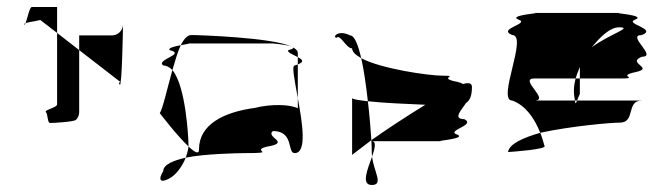

<svg xmlns="http://www.w3.org/2000/svg" viewBox="-20 -732 1895 548"><path d="M49 -662C50 -661 52 -663 53 -666C50 -665 48 -663 49 -662ZM53 -666C58 -678 64 -712 71 -712H143V-638L95 -675C80 -671 61 -669 53 -666ZM111 -412C117 -406 115 -381 123 -381C132 -381 190 -384 197 -390C203 -396 206 -404 206 -412V-589L143 -638V-434C143 -425 105 -418 111 -412ZM206 -589V-631H300C316 -631 330 -644 331 -661C331 -647 328 -484 322 -490C315 -497 329 -500 321 -500ZM331 -662C331 -662 331 -661 331 -661C331 -661 331 -662 331 -662Z M436 -409C436 -409 485 -345 518 -314V-318C518 -335 511 -486 472 -532C457 -478 444 -420 436 -409ZM446 -244C429 -216 440 -210 462 -222C481 -231 500 -256 510 -282C475 -274 446 -262 446 -244ZM446 -545C423 -562 513 -577 464 -589C459 -595 479 -600 496 -603C487 -584 480 -559 472 -532C465 -540 455 -545 446 -545ZM496 -603C515 -607 531 -608 508 -608H759C756 -608 798 -605 812 -599C759 -625 546 -632 526 -632C515 -632 505 -621 496 -603ZM510 -282C514 -293 517 -304 518 -314C536 -297 548 -290 548 -306C548 -377 619 -412 707 -424C755 -436 808 -434 830 -423V-452C843 -381 857 -295 821 -295C799 -295 820 -358 759 -358C736 -340 814 -325 740 -313C695 -301 774 -295 680 -295C660 -295 563 -293 510 -282ZM803 -589C798 -583 817 -576 830 -569V-580C830 -587 825 -592 816 -597C819 -595 816 -592 803 -589ZM812 -599C814 -598 815 -598 816 -597C815 -598 813 -598 812 -599ZM821 -545C812 -545 821 -502 830 -452V-548ZM830 -548V-569C843 -562 850 -556 830 -548Z M940 -624C952 -636 967 -594 985 -594C985 -584 995 -575 1011 -566C1002 -604 992 -631 979 -631C946 -648 928 -627 940 -624ZM985 -290C985 -290 1007 -307 1040 -332C1038 -361 1035 -401 1030 -443C1005 -446 988 -448 985 -452ZM1011 -566C1066 -536 1203 -516 1243 -516C1296 -516 1223 -510 1287 -498C1295 -496 1299 -494 1301 -492C1317 -497 1327 -495 1327 -484C1327 -458 1321 -445 1310 -438C1299 -420 1270 -392 1305 -392C1341 -374 1247 -359 1287 -347C1310 -335 1208 -329 1243 -329H1041C1055 -329 1050 -309 1042 -285C1042 -289 1041 -292 1041 -296C1041 -303 1041 -316 1040 -332C1081 -361 1140 -400 1194 -433C1146 -435 1075 -438 1030 -443C1025 -486 1019 -531 1011 -566ZM1041 -204C1076 -204 1047 -241 1042 -285C1029 -249 1010 -204 1041 -204Z M1430 -298C1444 -299 1544 -306 1534 -316C1530 -329 1527 -341 1522 -353C1473 -339 1433 -321 1430 -298ZM1442 -445C1397 -445 1488 -632 1442 -632C1397 -650 1494 -664 1460 -676C1427 -689 1533 -695 1505 -695H1749C1721 -695 1827 -689 1793 -676C1760 -664 1858 -650 1812 -632C1766 -632 1858 -570 1812 -570C1766 -552 1851 -538 1793 -526C1736 -514 1812 -508 1749 -508H1635V-541C1631 -530 1626 -519 1623 -508H1505C1459 -508 1552 -445 1505 -445H1621C1622 -433 1624 -437 1627 -445H1812C1766 -445 1795 -382 1749 -382C1723 -382 1609 -372 1522 -353C1504 -398 1478 -432 1442 -445ZM1618 -474C1618 -460 1620 -451 1621 -445H1627C1630 -453 1635 -464 1635 -464V-508H1623C1620 -496 1618 -485 1618 -474ZM1669 -597C1720 -635 1789 -654 1747 -654C1722 -654 1696 -630 1669 -597Z"/></svg>

Font: bitstorm
Style: suext
Weight: 400
Version: Version 0.2